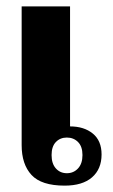

<svg xmlns="http://www.w3.org/2000/svg" viewBox="-20 -573 356 603"><path d="M48 -117V-553H200V-176Q244 -176 271.5 -153.5Q299 -131 299 -88Q299 -42 269 -16Q239 10 183 10Q110 10 79 -23.5Q48 -57 48 -117ZM239 -86Q239 -113 225 -127Q211 -141 190 -141Q169 -141 155.5 -127Q142 -113 142 -86Q142 -59 155.5 -44Q169 -29 190 -29Q211 -29 225 -44Q239 -59 239 -86Z"/></svg>

Font: Trirong
Style: Bold
Weight: 700
Designer: Katatrad Team
Foundry: CadsonDemak
Version: Version 1.001